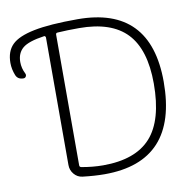

<svg xmlns="http://www.w3.org/2000/svg" viewBox="-182 -822 912 915"><g transform="rotate(-10 274.5 -365.0)"><path d="M139 -685V-53Q139 -45 147 -43Q202 -33 252 -33Q409 -33 483 -115.5Q557 -198 557 -375Q557 -540 482.5 -618.5Q408 -697 252 -697Q193 -697 148 -694Q139 -694 139 -685ZM-50 -507Q-78 -507 -87 -530Q-99 -560 -99 -590Q-99 -646 -67.5 -677.5Q-36 -709 40.5 -724.5Q117 -740 252 -740Q605 -740 605 -375Q605 10 252 10Q204 10 145 3Q121 0 105 -19Q89 -38 89 -63V-680Q89 -683 86.5 -686Q84 -689 81 -688Q4 -677 -24 -653Q-52 -629 -52 -586Q-52 -556 -38 -529Q-34 -521 -38 -514Q-42 -507 -50 -507Z"/></g></svg>

Font: Rounded Mplus 1c Light
Style: Regular
Weight: 300
Version: Version 1.059.20150529